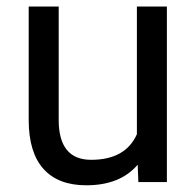

<svg xmlns="http://www.w3.org/2000/svg" viewBox="-20 -548 591 578"><path d="M394.5 -52.2Q341.8 9.8 239.7 9.8Q155.3 9.8 111.1 -39.3Q66.9 -88.4 66.4 -184.6V-528.3H156.7V-187Q156.7 -66.9 254.4 -66.9Q357.9 -66.9 392.1 -144V-528.3H482.4V0H396.5Z"/></svg>

Font: Vazir FD
Style: FD
Weight: 400
Foundry: Based on Dejavu fonts, by Saber Rastikerdar
Version: Version 26.0.0